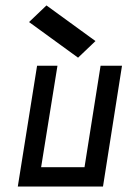

<svg xmlns="http://www.w3.org/2000/svg" viewBox="-20 -680 510 700"><path d="M424.8 -440.4 355.5 0H44.9L115.2 -440.4H189.5L129.9 -70.3H288.1L346.7 -440.4ZM149.4 -660.2 328.1 -530.3 264.6 -469.7 85.9 -599.6Z"/></svg>

Font: Geo
Style: Oblique
Weight: 500
Italic angle: -11°
Version: Version 001.2